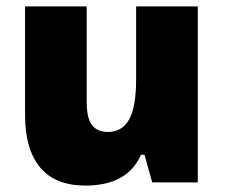

<svg xmlns="http://www.w3.org/2000/svg" viewBox="-20 -568 704 598"><path d="M58 -210V-548H250V-251Q250 -200 266.5 -178.5Q283 -157 316 -157Q360 -157 382 -195.5Q404 -234 404 -323V-548H596V0H454L430 -86H419Q377 10 246 10Q152 10 105 -46.5Q58 -103 58 -210Z"/></svg>

Font: Noto Sans Thai Black
Style: Regular
Weight: 900
Designer: Monotype Design Team
Foundry: Monotype Imaging Inc.
Version: Version 1.000